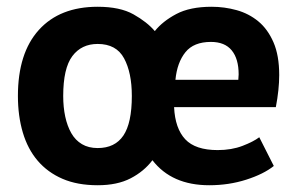

<svg xmlns="http://www.w3.org/2000/svg" viewBox="-20 -534 881 568"><path d="M167 -250Q167 -217 173 -189Q179 -161 191 -140Q203 -119 222.5 -107.5Q242 -96 269 -96Q320 -96 345 -133Q370 -170 370 -250Q370 -319 347 -361.5Q324 -404 269 -404Q221 -404 194 -368Q167 -332 167 -250ZM431 -60Q406 -27 366.5 -6.5Q327 14 269 14Q209 14 165 -5Q121 -24 91.5 -58.5Q62 -93 47.5 -142Q33 -191 33 -250Q33 -377 95 -445.5Q157 -514 269 -514Q335 -514 375 -491.5Q415 -469 438 -442Q461 -471 501.5 -492.5Q542 -514 606 -514Q644 -514 680 -504Q716 -494 744 -471Q772 -448 789 -409Q806 -370 806 -312Q806 -291 803.5 -267Q801 -243 796 -217H495Q498 -154 528 -122Q558 -90 624 -90Q665 -90 697.5 -102.5Q730 -115 747 -128L790 -43Q760 -19 708.5 -2.5Q657 14 599 14Q488 14 431 -60ZM604 -410Q553 -410 528.5 -379.5Q504 -349 499 -298H685Q685 -302 685.5 -306Q686 -310 686 -314Q686 -360 665.5 -385Q645 -410 604 -410Z"/></svg>

Font: PT Sans
Style: Bold
Weight: 700
Version: Version 2.003W OFL; ttfautohint (v1.6)